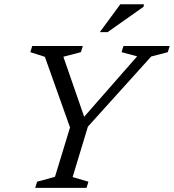

<svg xmlns="http://www.w3.org/2000/svg" viewBox="-20 -904 836 924"><path d="M640 -633 565 -653 574 -682.5H796.5L787.5 -653L707.5 -632L403 -294.5L329.5 -52L405.5 -29.5L396.5 0H149.5L158.5 -29.5L244.5 -53L317 -290.5L196 -630.5L126 -653L135 -682.5H378.5L369.5 -653L285 -631L392.5 -320.5L367 -321.5ZM460.5 -749.5 559 -883.5H672.5L671 -871.5L498 -749.5Z"/></svg>

Font: Newsreader 14pt
Style: Italic
Weight: 400
Italic angle: -17°
Designer: Hugues Gentile
Foundry: Production Type
Version: Version 1.003